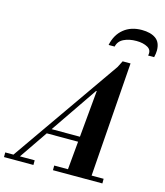

<svg xmlns="http://www.w3.org/2000/svg" viewBox="-206 -1093 1028 1197"><g transform="rotate(15 308.5 -494.0)"><path d="M-20 -20 502 -768 385 -551 22 -20ZM-66 0V-30H124V0ZM250 0V-30H569V0ZM146 -212V-245H415V-212ZM337 -10 386 -547H382L494 -768H545L490 -10ZM383 -844Q397 -912 443.5 -950Q490 -988 560 -988Q617 -988 650 -964.5Q683 -941 683 -888Q683 -870 677 -844H638Q647 -880 618 -896.5Q589 -913 545 -913Q498 -913 464 -896.5Q430 -880 422 -844Z"/></g></svg>

Font: Libre Bodoni
Style: Italic
Weight: 400
Italic angle: -13°
Designer: Pablo Impallari, Rodrigo Fuenzalida
Foundry: Impallari Type
Version: Version 2.005;gftools[0.9.23]